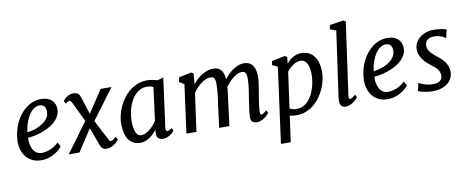

<svg xmlns="http://www.w3.org/2000/svg" viewBox="-83 -1195 4467 1837"><g transform="rotate(-10 2151.0 -276.0)"><path d="M41.5 -210Q42.5 -256.3 53.2 -300.8Q64 -345.2 82.5 -385Q101.1 -424.8 127 -458.3Q152.8 -491.7 184.6 -516.1Q216.3 -540.5 253.2 -554.2Q290 -567.9 330.6 -567.9Q366.2 -567.9 392.3 -558.6Q418.5 -549.3 435.8 -532.7Q453.1 -516.1 461.7 -493.9Q470.2 -471.7 470.2 -445.8Q470.2 -407.7 452.9 -377Q435.5 -346.2 407.5 -321.8Q379.4 -297.4 343.8 -279.3Q308.1 -261.2 272.2 -249.5Q236.3 -237.8 203.1 -231.4Q169.9 -225.1 146.5 -224.6Q145 -209 146 -190.4Q147 -171.9 151.4 -153.3Q155.8 -134.8 163.6 -117.7Q171.4 -100.6 183.6 -87.4Q195.8 -74.2 212.4 -66.4Q229 -58.6 251 -58.6Q288.6 -58.6 331.5 -75.2Q374.5 -91.8 416 -130.4L439 -89.4Q428.7 -74.7 409.4 -57.6Q390.1 -40.5 364 -25.4Q337.9 -10.3 305.7 -0.2Q273.4 9.8 237.8 9.8Q185.5 9.8 147.9 -8.8Q110.4 -27.3 86.4 -58.1Q62.5 -88.9 51.5 -128.4Q40.5 -168 41.5 -210ZM148.9 -278.3Q168.5 -279.3 192.4 -284.4Q216.3 -289.6 240.5 -299.1Q264.6 -308.6 287.8 -322Q311 -335.4 328.9 -352.8Q346.7 -370.1 357.4 -391.4Q368.2 -412.6 368.2 -437.5Q367.7 -475.6 350.8 -492.9Q334 -510.3 307.1 -510.3Q282.2 -510.3 261.7 -498.8Q241.2 -487.3 224.4 -468.5Q207.5 -449.7 194.6 -425.3Q181.6 -400.9 172.1 -375Q162.6 -349.1 157 -324Q151.4 -298.8 148.9 -278.3Z M713.4 -288.1 623.5 -475.1Q616.7 -489.3 610.6 -496.1Q604.5 -502.9 595.7 -502.9Q586.4 -502.9 576.9 -496.6Q567.4 -490.2 562 -482.4L543.5 -509.8Q545.9 -514.2 554.2 -523.7Q562.5 -533.2 575.7 -543.2Q588.9 -553.2 606 -560.5Q623 -567.9 643.1 -567.9Q659.7 -567.9 671.1 -564.7Q682.6 -561.5 690.7 -554.9Q698.7 -548.3 704.1 -538.8Q709.5 -529.3 713.4 -517.1L767.6 -348.1L911.1 -564H1016.6L798.8 -271.5L896 -84Q902.8 -69.8 908.4 -62.7Q914.1 -55.7 920.9 -55.7Q924.3 -55.7 929 -56.9Q933.6 -58.1 939.5 -61.8Q945.3 -65.4 953.4 -71.5Q961.4 -77.6 971.7 -87.4L989.3 -60.1Q986.8 -54.7 976.3 -43.2Q965.8 -31.7 950 -20Q934.1 -8.3 914.1 0.7Q894 9.8 872.6 9.8Q856.4 9.8 845.7 6.1Q835 2.4 827.6 -4.4Q820.3 -11.2 815.7 -20.5Q811 -29.8 806.6 -41.5L744.1 -211.9L606 0H501.5Z M1198.7 9.8Q1157.7 9.8 1128.7 -6.1Q1099.6 -22 1081.3 -50Q1063 -78.1 1054.7 -116.7Q1046.4 -155.3 1046.4 -201.2Q1046.4 -238.8 1055.9 -280.8Q1065.4 -322.8 1084 -363.5Q1102.5 -404.3 1129.6 -441.4Q1156.7 -478.5 1191.9 -506.6Q1227.1 -534.7 1270.3 -551.3Q1313.5 -567.9 1363.8 -567.9Q1388.2 -567.9 1414.3 -562.7Q1440.4 -557.6 1460.9 -550.8L1520 -567.4L1456.1 -92.3Q1453.6 -72.3 1459 -63.7Q1464.4 -55.2 1470.7 -55.2Q1477.5 -55.2 1487.1 -59.6Q1496.6 -64 1513.7 -77.6L1528.8 -51.3Q1526.4 -46.9 1516.8 -36.6Q1507.3 -26.4 1492.7 -16.1Q1478 -5.9 1459 2Q1439.9 9.8 1418.9 9.8Q1404.3 9.8 1392.1 6.1Q1379.9 2.4 1371.6 -5.4Q1363.3 -13.2 1359.1 -25.9Q1355 -38.6 1356 -56.2L1359.4 -88.4Q1345.2 -70.3 1327.4 -52.7Q1309.6 -35.2 1289.1 -21.2Q1268.6 -7.3 1245.6 1.2Q1222.7 9.8 1198.7 9.8ZM1218.8 -60.1Q1239.7 -60.1 1261.5 -70.8Q1283.2 -81.5 1303.2 -97.9Q1323.2 -114.3 1340.3 -133.8Q1357.4 -153.3 1369.6 -170.4L1411.6 -492.7Q1398.4 -501 1382.6 -504.4Q1366.7 -507.8 1348.6 -507.8Q1314 -507.8 1285.6 -494.1Q1257.3 -480.5 1235.4 -457.5Q1213.4 -434.6 1197 -404.8Q1180.7 -375 1170.2 -342Q1159.7 -309.1 1154.5 -275.6Q1149.4 -242.2 1149.4 -212.4Q1149.4 -176.8 1153.3 -148.7Q1157.2 -120.6 1165.8 -100.8Q1174.3 -81.1 1187.3 -70.6Q1200.2 -60.1 1218.8 -60.1Z M1708.5 -470.2 1660.2 -499 1668.9 -542.5 1789.6 -567.9 1813 -556.2 1803.7 -452.6Q1823.2 -476.6 1846.4 -497.8Q1869.6 -519 1895 -534.4Q1920.4 -549.8 1947.5 -558.8Q1974.6 -567.9 2002 -567.9Q2025.4 -567.9 2044.2 -561.5Q2063 -555.2 2076.9 -541Q2090.8 -526.9 2099.1 -503.7Q2107.4 -480.5 2109.9 -446.8Q2128.4 -472.2 2150.9 -494.1Q2173.3 -516.1 2198.2 -532.5Q2223.1 -548.8 2249.5 -558.3Q2275.9 -567.9 2303.2 -567.9Q2327.1 -567.9 2347.7 -559.6Q2368.2 -551.3 2383.1 -533.4Q2397.9 -515.6 2406.2 -487.8Q2414.6 -460 2414.6 -420.4Q2414.6 -402.8 2412.4 -381.6Q2410.2 -360.4 2406.7 -337.6Q2403.3 -314.9 2399.4 -291.7Q2395.5 -268.6 2392.1 -247.1Q2385.7 -208.5 2379.9 -169.2Q2374 -129.9 2371.6 -91.8Q2370.6 -74.2 2372.8 -64.7Q2375 -55.2 2381.8 -55.2Q2385.7 -55.2 2390.4 -56.4Q2395 -57.6 2401.1 -61Q2407.2 -64.5 2415.3 -70.8Q2423.3 -77.1 2434.6 -86.9L2449.7 -61Q2446.3 -55.7 2435.5 -43.9Q2424.8 -32.2 2408.9 -20.3Q2393.1 -8.3 2372.8 0.7Q2352.5 9.8 2330.1 9.8Q2299.3 9.8 2284.2 -5.4Q2269 -20.5 2270.5 -54.2Q2272.5 -90.3 2278.3 -133.3Q2284.2 -176.3 2291 -219.7Q2294.4 -240.2 2298.3 -264.6Q2302.2 -289.1 2305.9 -314.7Q2309.6 -340.3 2312 -365.7Q2314.5 -391.1 2314.5 -414.1Q2314.5 -440.4 2310.5 -455.3Q2306.6 -470.2 2299.8 -477.5Q2293 -484.9 2283.9 -486.8Q2274.9 -488.8 2265.1 -488.8Q2247.6 -488.8 2227.5 -479.7Q2207.5 -470.7 2187 -455.1Q2166.5 -439.5 2146.5 -418.2Q2126.5 -397 2108.9 -372.6Q2106.4 -341.8 2102.3 -308.8Q2098.1 -275.9 2093.8 -246.6L2062.5 0H1963.4L1990.7 -216.3Q1994.1 -237.8 1997.8 -262.9Q2001.5 -288.1 2004.4 -314Q2007.3 -339.8 2009 -365.7Q2010.7 -391.6 2010.7 -414.6Q2010.7 -440.9 2007.3 -455.8Q2003.9 -470.7 1997.3 -478.3Q1990.7 -485.8 1980.7 -487.8Q1970.7 -489.7 1958 -489.7Q1939.5 -489.7 1918.2 -480.7Q1897 -471.7 1875.2 -455.6Q1853.5 -439.5 1832.3 -417.7Q1811 -396 1793 -370.6L1742.7 0H1645Z M2613.8 253.9H2518.6L2617.7 -478.5L2564.5 -503.9L2573.2 -542.5L2699.2 -567.9L2722.2 -556.2L2715.3 -491.7Q2727.1 -506.3 2741.9 -520Q2756.8 -533.7 2775.1 -544.4Q2793.5 -555.2 2814.5 -561.5Q2835.4 -567.9 2859.4 -567.9Q2901.9 -567.9 2933.1 -552Q2964.4 -536.1 2984.9 -508.1Q3005.4 -480 3015.6 -441.2Q3025.9 -402.3 3025.9 -356.4Q3025.9 -318.4 3016.4 -276.4Q3006.8 -234.4 2988.8 -193.8Q2970.7 -153.3 2943.8 -116.2Q2917 -79.1 2882.3 -51.3Q2847.7 -23.4 2805.2 -6.8Q2762.7 9.8 2713.4 9.8Q2697.8 9.8 2681.2 7.8Q2664.6 5.9 2648.4 2.4ZM2658.2 -66.9Q2672.4 -57.1 2690.2 -53.5Q2708 -49.8 2728.5 -49.8Q2762.2 -49.8 2789.8 -63.7Q2817.4 -77.6 2839.1 -101.1Q2860.8 -124.5 2876.5 -155Q2892.1 -185.5 2902.6 -219Q2913.1 -252.4 2918 -286.1Q2922.9 -319.8 2922.9 -350.1Q2922.9 -420.9 2901.1 -459.2Q2879.4 -497.6 2841.3 -497.6Q2820.8 -497.6 2801 -490Q2781.2 -482.4 2763.9 -470.5Q2746.6 -458.5 2731.9 -443.8Q2717.3 -429.2 2706.5 -415Z M3136.2 -56.2Q3136.2 -63 3137 -73.7Q3137.7 -84.5 3139.2 -93.8L3228.5 -723.6L3168.5 -744.6L3178.7 -785.2L3309.6 -805.7L3333 -792.5L3234.9 -92.3Q3232.4 -74.7 3235.4 -64.9Q3238.3 -55.2 3245.1 -55.2Q3248.5 -55.2 3253.2 -56.4Q3257.8 -57.6 3264.2 -60.8Q3270.5 -64 3278.6 -70.3Q3286.6 -76.7 3297.4 -86.9L3312.5 -61Q3309.6 -55.7 3298.8 -43.9Q3288.1 -32.2 3272.5 -20.3Q3256.8 -8.3 3236.6 0.7Q3216.3 9.8 3194.3 9.8Q3164.6 9.8 3150.4 -5.4Q3136.2 -20.5 3136.2 -56.2Z M3405.8 -210Q3406.7 -256.3 3417.5 -300.8Q3428.2 -345.2 3446.8 -385Q3465.3 -424.8 3491.2 -458.3Q3517.1 -491.7 3548.8 -516.1Q3580.6 -540.5 3617.4 -554.2Q3654.3 -567.9 3694.8 -567.9Q3730.5 -567.9 3756.6 -558.6Q3782.7 -549.3 3800 -532.7Q3817.4 -516.1 3825.9 -493.9Q3834.5 -471.7 3834.5 -445.8Q3834.5 -407.7 3817.1 -377Q3799.8 -346.2 3771.7 -321.8Q3743.7 -297.4 3708 -279.3Q3672.4 -261.2 3636.5 -249.5Q3600.6 -237.8 3567.4 -231.4Q3534.2 -225.1 3510.7 -224.6Q3509.3 -209 3510.3 -190.4Q3511.2 -171.9 3515.6 -153.3Q3520 -134.8 3527.8 -117.7Q3535.6 -100.6 3547.9 -87.4Q3560.1 -74.2 3576.7 -66.4Q3593.3 -58.6 3615.2 -58.6Q3652.8 -58.6 3695.8 -75.2Q3738.8 -91.8 3780.3 -130.4L3803.2 -89.4Q3793 -74.7 3773.7 -57.6Q3754.4 -40.5 3728.3 -25.4Q3702.1 -10.3 3669.9 -0.2Q3637.7 9.8 3602.1 9.8Q3549.8 9.8 3512.2 -8.8Q3474.6 -27.3 3450.7 -58.1Q3426.8 -88.9 3415.8 -128.4Q3404.8 -168 3405.8 -210ZM3513.2 -278.3Q3532.7 -279.3 3556.6 -284.4Q3580.6 -289.6 3604.7 -299.1Q3628.9 -308.6 3652.1 -322Q3675.3 -335.4 3693.1 -352.8Q3710.9 -370.1 3721.7 -391.4Q3732.4 -412.6 3732.4 -437.5Q3731.9 -475.6 3715.1 -492.9Q3698.2 -510.3 3671.4 -510.3Q3646.5 -510.3 3626 -498.8Q3605.5 -487.3 3588.6 -468.5Q3571.8 -449.7 3558.8 -425.3Q3545.9 -400.9 3536.4 -375Q3526.9 -349.1 3521.2 -324Q3515.6 -298.8 3513.2 -278.3Z M3915.5 -93.8Q3923.3 -88.4 3936.5 -82Q3949.7 -75.7 3966.8 -70.1Q3983.9 -64.5 4004.2 -60.5Q4024.4 -56.6 4046.4 -56.6Q4061.5 -56.6 4078.6 -58.6Q4095.7 -60.5 4109.9 -67.6Q4124 -74.7 4133.3 -88.6Q4142.6 -102.5 4142.6 -126.5Q4142.6 -146.5 4135.3 -163.1Q4127.9 -179.7 4115.7 -193.8Q4103.5 -208 4088.1 -220.5Q4072.8 -232.9 4056.6 -244.6Q4043.5 -254.4 4025.9 -270.3Q4008.3 -286.1 3992.4 -307.1Q3976.6 -328.1 3965.6 -353.8Q3954.6 -379.4 3954.6 -409.2Q3954.6 -445.8 3970.2 -475.1Q3985.8 -504.4 4012 -524.9Q4038.1 -545.4 4072.5 -556.6Q4106.9 -567.9 4144.5 -567.9Q4164.1 -567.9 4183.8 -566.2Q4203.6 -564.5 4220.7 -561.8Q4237.8 -559.1 4250.7 -555.9Q4263.7 -552.7 4269.5 -549.8L4251 -467.3Q4248.5 -470.7 4239.7 -476.8Q4231 -482.9 4216.6 -489Q4202.1 -495.1 4182.9 -499.8Q4163.6 -504.4 4140.6 -504.4Q4125 -504.4 4109.9 -501.5Q4094.7 -498.5 4082.3 -491.2Q4069.8 -483.9 4061 -471.2Q4052.2 -458.5 4050.3 -439Q4047.9 -419.9 4053.7 -403.1Q4059.6 -386.2 4070.6 -370.8Q4081.5 -355.5 4096.7 -341.8Q4111.8 -328.1 4127.9 -315.4Q4147 -300.8 4166.3 -283.9Q4185.5 -267.1 4201.2 -246.6Q4216.8 -226.1 4226.8 -201.4Q4236.8 -176.8 4236.8 -146Q4236.8 -107.9 4220.7 -78.9Q4204.6 -49.8 4177.7 -30Q4150.9 -10.3 4115.5 -0.2Q4080.1 9.8 4041.5 9.8Q4019.5 9.8 3996.6 7.3Q3973.6 4.9 3953.9 1Q3934.1 -2.9 3918.9 -8.3Q3903.8 -13.7 3897.5 -19Z"/></g></svg>

Font: Merriweather
Style: Italic
Weight: 400
Italic angle: -7°
Designer: Eben Sorkin ( eben@eyebytes.com )
Foundry: Eben Sorkin ( eben@eyebytes.com )
Version: Version 1.005; ttfautohint (v0.97) -l 13 -r 13 -G 200 -x 24 